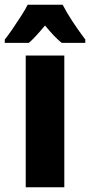

<svg xmlns="http://www.w3.org/2000/svg" viewBox="-57 -786 378 806"><path d="M213 0H51V-553H213ZM206 -766Q240 -701 301 -620V-606H202Q172 -630 132 -679Q88 -626 64 -606H-37V-620Q-23 -637 -4 -665Q15 -693 33 -721Q51 -749 59 -766Z"/></svg>

Font: Noto Sans Lao UI ExtCond Blk
Style: Regular
Weight: 900
Width: 2
Designer: Monotype Design Team
Foundry: Monotype Imaging Inc.
Version: Version 2.000; ttfautohint (v1.8.4.7-5d5b)